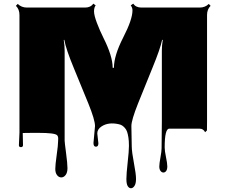

<svg xmlns="http://www.w3.org/2000/svg" viewBox="-20 -691 1215 1031"><path d="M81.5 88.9 84.5 21V-610.8Q84.5 -641.1 65.4 -659.7L75.2 -669.9Q95.7 -650.4 124 -650.4H437Q466.8 -650.4 481 -671.4L493.7 -662.1Q484.9 -650.9 484.9 -629.9Q484.9 -608.9 500.5 -567.6Q516.1 -526.4 534.7 -489.3Q585 -389.6 585 -327.1H591.8Q591.8 -392.1 641.6 -489.7Q691.4 -586.4 691.4 -635.3Q691.4 -649.9 682.1 -662.1L695.3 -671.4Q709.5 -650.4 739.3 -650.4H1052.2Q1081.5 -650.4 1101.1 -669.9L1110.8 -659.7Q1091.8 -640.6 1091.8 -610.8V-39.6Q1091.8 -3.9 1091.3 9.3L1081.5 19Q1071.8 0 1052.2 0H888.7Q864.3 0 864.3 101.1Q864.3 118.7 871.3 152.6Q878.4 186.5 878.4 202.6Q878.4 218.8 872.3 227.1Q866.2 235.4 857.4 235.4Q848.6 235.4 842 226.8Q835.4 218.3 835.4 203.1Q835.4 188 841.6 154.5Q847.7 121.1 847.7 105.5L849.1 -39.6V-418Q849.1 -448.7 854 -476.6L850.6 -477.1Q840.8 -429.2 798.8 -327.1Q756.8 -225.1 721.2 -135.3Q685.5 -45.4 685.5 -14.2L687.5 96.7Q688 126 699.2 184.8Q710.4 243.7 710.4 269.3Q710.4 294.9 702.1 307.4Q693.8 319.8 683.3 319.8Q672.9 319.8 665.8 308.3Q658.7 296.9 658.7 270Q658.7 243.2 665.5 181.6Q672.4 120.1 672.4 92.5Q672.4 64.9 669.4 46.6Q666.5 28.3 662.4 16.4Q658.2 4.4 650.4 -4.2Q642.6 -12.7 635.7 -17.1Q628.9 -21.5 618.2 -23.9Q562.5 -36.6 525.4 -12.2Q502.4 2.9 502.4 25.4L508.3 78.6Q508.3 96.7 495.1 96.7Q481.9 96.7 481.9 77.1L490.2 -14.2Q490.2 -46.9 454.3 -135.5Q418.5 -224.1 376.5 -325.2Q334.5 -426.3 325.2 -477.1L322.3 -476.6Q327.1 -448.7 327.1 -418V64.5Q327.1 72.8 334.7 130.4Q342.3 188 342.3 211.9Q342.3 235.8 332.3 248.8Q322.3 261.7 309.1 261.7Q295.9 261.7 286.4 249.5Q276.9 237.3 276.9 216.1Q276.9 194.8 284.4 141.4Q292 87.9 292 67.4L292.5 53.2Q292.5 40.5 286.1 34.7Q273.4 22.5 187.7 22.5Q102.1 22.5 102.1 23.4L103.5 87.9Q103.5 99.1 92.5 99.1Q81.5 99.1 81.5 88.9Z"/></svg>

Font: Nosifer
Style: Regular
Weight: 400
Version: Version 001.002